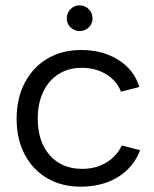

<svg xmlns="http://www.w3.org/2000/svg" viewBox="-20 -695 578 722"><path d="M283.5 7Q211.5 7 157.3 -24.9Q103 -56.7 72.8 -114.4Q42.5 -172 42.5 -248.3Q42.5 -325.5 73.2 -383.9Q103.8 -442.3 158.4 -474.6Q213 -507 284.8 -507Q366 -507 425.1 -469.8Q484.2 -432.5 504 -368L435 -350.1Q419.5 -391.1 379.5 -415.6Q339.6 -440 287.8 -440Q237.7 -440 200.4 -416.4Q163.1 -392.9 142.6 -349.9Q122 -306.8 122 -249Q122 -162.6 167.1 -111.3Q212.2 -60 288.8 -60Q340.1 -60 379 -83.2Q417.9 -106.4 438.2 -147.9L506.7 -130.2Q490.7 -87.2 458.6 -56.4Q426.5 -25.5 382.2 -9.2Q338 7 283.5 7ZM279.1 -578.1Q259.6 -578.1 245.4 -591.9Q231.1 -605.8 231.1 -626.1Q231.1 -646.4 245.3 -660.7Q259.5 -674.9 279.1 -674.9Q299.5 -674.9 313.7 -660.7Q328 -646.4 328 -626Q328 -605.8 313.7 -591.9Q299.5 -578.1 279.1 -578.1Z"/></svg>

Font: Envelope Sans Variable
Style: Regular
Weight: 500
Designer: Andreas Rasmussen / Norman Anderson
Foundry: mail.de GmbH
Version: Version 1.150